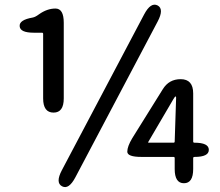

<svg xmlns="http://www.w3.org/2000/svg" viewBox="-20 -773 928 810"><path d="M242 13Q213 -2 241 -55L588 -712Q616 -765 645 -750Q673 -735 645 -682L298 -25Q270 28 242 13ZM756 0Q717 0 717 -60V-106Q717 -111 712 -111H577Q517 -111 517 -133Q517 -155 538 -190L667 -397Q693 -439 742 -439Q795 -439 795 -379V-176Q795 -171 800 -171Q861 -171 861 -141Q861 -111 801 -111Q795 -111 795 -106V-60Q795 0 756 0ZM606 -175Q603 -171 608 -171H712Q717 -171 717 -176L723 -361Q723 -366 720.5 -366Q718 -366 711 -354ZM206 -298Q162 -298 162 -358V-630Q162 -635 157 -635H123Q65 -635 63 -662Q60 -689 118 -699Q129 -701 145 -713Q179 -737 214 -737Q249 -737 249 -677V-358Q249 -298 206 -298Z"/></svg>

Font: Resource Han Rounded KR Medium
Style: Regular
Weight: 500
Designer: Cyano Hao (round all glyphs); Ryoko NISHIZUKA 西塚涼子 (kana, bopomofo & ideographs); Paul D. Hunt (Latin, Greek & Cyrillic)
Foundry: Cyano Hao
Version: 0.990